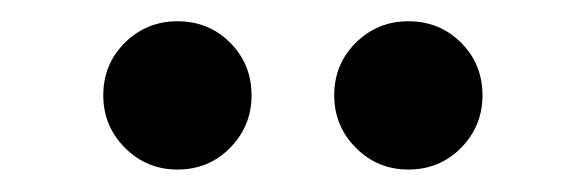

<svg xmlns="http://www.w3.org/2000/svg" viewBox="-20 -772 540 177"><path d="M143.6 -615.7Q115.2 -615.7 95.2 -635.7Q75.2 -655.8 75.2 -684.1Q75.2 -712.9 95.2 -732.7Q115.2 -752.4 143.6 -752.4Q172.4 -752.4 192.1 -732.7Q211.9 -712.9 211.9 -684.1Q211.9 -655.8 192.1 -635.7Q172.4 -615.7 143.6 -615.7ZM356.4 -615.7Q328.1 -615.7 308.1 -635.7Q288.1 -655.8 288.1 -684.1Q288.1 -712.9 308.1 -732.7Q328.1 -752.4 356.4 -752.4Q385.3 -752.4 405 -732.7Q424.8 -712.9 424.8 -684.1Q424.8 -655.8 405 -635.7Q385.3 -615.7 356.4 -615.7Z"/></svg>

Font: Schibsted Grotesk
Style: Regular
Weight: 400
Designer: Bakken & Baeck AS, Henrik Kongsvoll
Foundry: Schibsted ASA
Version: Version 1.100; ttfautohint (v1.8.4.7-5d5b);gftools[0.9.25]